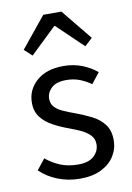

<svg xmlns="http://www.w3.org/2000/svg" viewBox="-85 -794 590 860"><g transform="rotate(-10 209.5 -364.0)"><path d="M209.5 12Q155.8 12 108.6 -6.6Q61.4 -25.1 28.1 -57.7L66 -105.6Q97.8 -79.9 132.4 -66Q167 -52.1 212.2 -52.1Q260.1 -52.1 283.9 -74.4Q307.7 -96.8 307.7 -127.6Q307.7 -152.6 291.6 -169.2Q275.5 -185.7 250.6 -197.4Q225.6 -209 198 -219Q161.8 -232 129 -249.6Q96.2 -267.3 75.5 -293.7Q54.8 -320.2 54.8 -360.1Q54.8 -418.9 99.4 -458.5Q144 -498.1 222.5 -498.1Q268.1 -498.1 306.9 -482.8Q345.7 -467.4 373.6 -443.5L335.8 -395.5Q310.3 -413.6 283.3 -423.8Q256.3 -434 223.5 -434Q177.4 -434 155.7 -412.8Q134 -391.6 134 -364.3Q134 -341.9 147.2 -327.3Q160.4 -312.7 183.7 -302Q207 -291.4 237.1 -280.7Q275.1 -266.8 309.5 -249.5Q344 -232.1 365.4 -204.5Q386.8 -176.9 386.8 -132.5Q386.8 -93.1 366.4 -60.3Q346 -27.6 306.4 -7.8Q266.8 12 209.5 12ZM94.8 -568.1 59.9 -600.3 173.5 -739.7H256L369.5 -600.3L334.6 -568.1L216.7 -681.2H212.7Z"/></g></svg>

Font: Source Sans 3 Variable
Style: Regular
Weight: 200
Designer: Paul D. Hunt
Foundry: Adobe Systems Incorporated
Version: Version 3.026